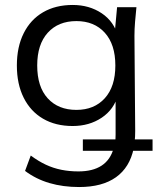

<svg xmlns="http://www.w3.org/2000/svg" viewBox="-20 -531 644 774"><path d="M299 223Q234 223 179.5 207Q125 191 81 158L104 96Q135 119 165 133Q195 147 227.5 153.5Q260 160 296 160Q412 160 438 67L446 77H314V31H456L444 44Q445 36 445.5 28.5Q446 21 446 12V-149H456Q440 -90 390 -56.5Q340 -23 273 -23Q204 -23 153.5 -52.5Q103 -82 75.5 -137Q48 -192 48 -267Q48 -342 75.5 -397Q103 -452 153.5 -481.5Q204 -511 273 -511Q340 -511 390 -477.5Q440 -444 456 -384L441 -383L452 -502H530Q527 -473 524.5 -443.5Q522 -414 522 -386L525 -3Q525 8 524.5 19Q524 30 522 41L513 31H595V77H507L519 67Q503 144 447.5 183.5Q392 223 299 223ZM288 -88Q360 -88 402.5 -135Q445 -182 445 -267Q445 -352 402.5 -399Q360 -446 288 -446Q215 -446 172.5 -399Q130 -352 130 -267Q130 -181 172.5 -134.5Q215 -88 288 -88Z"/></svg>

Font: Mulish ExtraLight
Style: Regular
Weight: 400
Version: Version 3.603